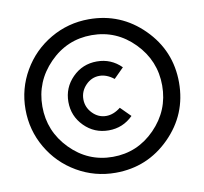

<svg xmlns="http://www.w3.org/2000/svg" viewBox="-88 -805 1075 1010"><g transform="rotate(-10 450.0 -300.0)"><path d="M224 -529Q130 -433 130 -300Q130 -167 224 -71Q318 25 450 25Q582 25 676 -71Q770 -167 770 -300Q770 -433 676 -529Q582 -625 450 -625Q318 -625 224 -529ZM453 -116Q376 -116 322.5 -170Q269 -224 269 -300Q269 -376 322.5 -430Q376 -484 453 -484Q529 -484 583 -430L530 -377Q492 -407 453 -407Q411 -407 380 -375Q349 -343 349 -300Q349 -257 380 -225Q411 -193 453 -193Q492 -193 530 -223L583 -170Q529 -116 453 -116ZM450 110Q339 110 244.5 55Q150 0 95 -94.5Q40 -189 40 -300Q40 -411 95 -505.5Q150 -600 244.5 -655Q339 -710 450 -710Q620 -710 740 -590Q860 -470 860 -300Q860 -130 740 -10Q620 110 450 110Z"/></g></svg>

Font: Laverick
Style: Regular
Weight: 400
Designer: Daniel Pimley
Foundry: Daniel Pimley
Version: Version 1.000;PS 001.001;hotconv 1.0.56